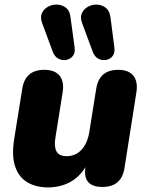

<svg xmlns="http://www.w3.org/2000/svg" viewBox="-20 -805 641 836"><path d="M189 11Q137 11 99.5 -11Q62 -33 46 -80Q30 -127 42 -201L77 -419Q90 -501 173 -501Q218 -501 239 -476Q260 -451 253 -404L221 -204Q215 -165 226.5 -145Q238 -125 270 -125Q309 -125 335 -153Q361 -181 369 -231L399 -419Q412 -501 495 -501Q540 -501 560.5 -475.5Q581 -450 574 -404L522 -73Q509 9 426 9Q339 9 352 -77Q324 -32 282 -10.5Q240 11 189 11ZM384 -579 338 -703Q328 -729 336.5 -747.5Q345 -766 363.5 -776Q382 -786 403 -785Q424 -784 440.5 -771Q457 -758 461 -730L478 -598Q481 -574 470 -560.5Q459 -547 441.5 -544Q424 -541 408 -549.5Q392 -558 384 -579ZM210 -579 164 -703Q154 -729 162.5 -747.5Q171 -766 189.5 -776Q208 -786 229.5 -785Q251 -784 267.5 -771Q284 -758 287 -730L305 -598Q308 -574 296.5 -560.5Q285 -547 268 -544Q251 -541 234.5 -549.5Q218 -558 210 -579Z"/></svg>

Font: Nunito Black
Style: Italic
Weight: 900
Italic angle: -9°
Designer: Vernon Adams
Foundry: Vernon Adams
Version: Version 3.601; ttfautohint (v1.8.2.53-6de2)